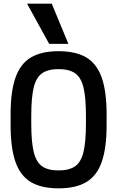

<svg xmlns="http://www.w3.org/2000/svg" viewBox="-20 -1020 640 1050"><path d="M300 10Q206 10 148.5 -24.5Q91 -59 64.5 -135Q38 -211 38 -335V-395Q38 -519 64.5 -595Q91 -671 148.5 -705.5Q206 -740 300 -740Q395 -740 452.5 -705.5Q510 -671 536.5 -595Q563 -519 563 -395V-335Q563 -211 536.5 -135Q510 -59 452.5 -24.5Q395 10 300 10ZM300 -88Q358 -88 390.5 -110.5Q423 -133 436.5 -188.5Q450 -244 450 -343V-388Q450 -487 436.5 -542Q423 -597 390.5 -619.5Q358 -642 300 -642Q243 -642 210.5 -619.5Q178 -597 164.5 -542Q151 -487 151 -388V-343Q151 -244 164.5 -188.5Q178 -133 210.5 -110.5Q243 -88 300 -88ZM249 -780 128 -1000H263L354 -780Z"/></svg>

Font: M PLUS Code Latin 60 Medium
Style: Regular
Weight: 500
Width: 7
Monospace: yes
Designer: Coji Morishita
Foundry: UNDERFOREST DESIGN
Version: Version 1.005; ttfautohint (v1.8.3)